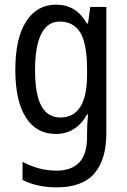

<svg xmlns="http://www.w3.org/2000/svg" viewBox="-20 -567 548 827"><path d="M222 -547Q264 -547 297 -527.5Q330 -508 354 -466H359L369 -537H438V7Q438 120 386.5 180Q335 240 224 240Q140 240 77 208V130Q148 168 224 168Q287 168 321 133Q355 98 355 22V5Q355 -10 356 -32Q357 -54 359 -74H355Q308 10 220 10Q137 10 91.5 -61Q46 -132 46 -266Q46 -402 92.5 -474.5Q139 -547 222 -547ZM237 -474Q184 -474 157.5 -420.5Q131 -367 131 -265Q131 -161 158 -111Q185 -61 240 -61Q355 -61 355 -245V-269Q355 -377 326.5 -425.5Q298 -474 237 -474Z"/></svg>

Font: Noto Sans Bengali UI Condensed
Style: Regular
Weight: 400
Width: 3
Designer: Jelle Bosma - Monotype Design Team
Foundry: Monotype Imaging Inc.
Version: Version 2.003; ttfautohint (v1.8.4.7-5d5b)